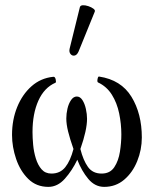

<svg xmlns="http://www.w3.org/2000/svg" viewBox="-20 -719 601 750"><path d="M169 11Q122 11 90.5 -20Q59 -51 43 -98Q27 -145 27 -192Q27 -251 47 -300.5Q67 -350 103 -382Q139 -414 188 -419Q195 -420 197.5 -409Q200 -398 197 -396Q153 -377 130 -326Q107 -275 107 -203Q107 -181 109.5 -153.5Q112 -126 120 -100Q128 -74 142.5 -57.5Q157 -41 181 -41Q215 -41 235 -66Q255 -91 267 -137Q253 -177 246 -205.5Q239 -234 239 -256Q239 -275 243.5 -294.5Q248 -314 257.5 -328Q267 -342 280 -342Q293 -342 302 -328Q311 -314 315.5 -293.5Q320 -273 320 -255Q320 -233 313.5 -203.5Q307 -174 294 -137Q305 -93 323.5 -67Q342 -41 377 -41Q410 -41 426.5 -66Q443 -91 448.5 -126.5Q454 -162 454 -194Q454 -235 445.5 -276Q437 -317 417 -349Q397 -381 363 -397Q359 -399 361 -410Q363 -421 367 -420Q453 -407 493.5 -341Q534 -275 534 -182Q534 -134 516 -89.5Q498 -45 465 -17Q432 11 387 11Q351 11 325 -20Q299 -51 282 -95Q262 -53 233.5 -21Q205 11 169 11ZM287 -518Q281 -504 271.5 -502Q262 -500 255.5 -508Q249 -516 252 -529L292 -691Q294 -698 303.5 -698.5Q313 -699 325 -695Q337 -691 345 -685Q353 -679 350 -673Z"/></svg>

Font: Junicode SmExp
Style: Regular
Weight: 400
Width: 6
Designer: Peter S. Baker
Version: Version 2.205; ttfautohint (v1.8.4)